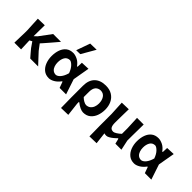

<svg xmlns="http://www.w3.org/2000/svg" viewBox="57 -1722 2850 2850"><g transform="rotate(45 1482.0 -297.0)"><path d="M65.5 0Q67 -54.5 68.2 -104.8Q69.5 -155 71.5 -217V-267Q68 -336.5 65.2 -389.8Q62.5 -443 60 -498L202 -502Q201 -442.5 200.2 -380.2Q199.5 -318 199 -270L242.5 -310.5Q289.5 -373.5 322.2 -417.5Q355 -461.5 382 -498H546Q530.5 -480 507.5 -452.8Q484.5 -425.5 458.5 -395.2Q432.5 -365 408 -336.8Q383.5 -308.5 365 -287.5Q346.5 -266.5 339 -259L407 -169Q443.5 -129 482.2 -87.8Q521 -46.5 564.5 0H398.5Q385.5 -15 369 -34Q352.5 -53 337 -71.5Q321.5 -90 310.5 -103Q299.5 -116 297.5 -119L239 -203L199.5 -181.5Q201.5 -134.5 203 -90.8Q204.5 -47 206.5 0Z M798 12.5Q730.5 12.5 685.8 -24.8Q641 -62 618.5 -121.8Q596 -181.5 596 -250Q596 -324 617.5 -383.2Q639 -442.5 682.8 -476.8Q726.5 -511 793.5 -511Q832.5 -511 881.5 -488Q930.5 -465 971 -409.5H981.5Q982.5 -434.5 983.5 -456.5Q984.5 -478.5 985 -498L1117.5 -503.5Q1106 -437.5 1094 -369Q1082 -300.5 1071.5 -239Q1091 -179.5 1111 -119.8Q1131 -60 1151 0H1015Q1006.5 -24 998 -47.2Q989.5 -70.5 980.5 -95.5H971.5Q932.5 -42 885.5 -14.8Q838.5 12.5 798 12.5ZM835.5 -96.5Q870.5 -98 905.2 -139Q940 -180 960 -253Q935.5 -322.5 897.5 -360.8Q859.5 -399 832 -400.5Q776.5 -398.5 751.2 -355.2Q726 -312 726 -249Q726 -210 737.2 -175.8Q748.5 -141.5 772.8 -119.8Q797 -98 835.5 -96.5ZM793.5 -569.5Q813 -623.5 832.2 -677.8Q851.5 -732 871 -786.5L1003.5 -789.5Q986 -758.5 964 -720.5Q942 -682.5 919.5 -643.5Q897 -604.5 877.5 -571Z M1240.5 196Q1240 144 1239.2 91Q1238.5 38 1237.5 -25V-267Q1237.5 -385.5 1301 -448.2Q1364.5 -511 1478 -511Q1558.5 -511 1613 -476.5Q1667.5 -442 1695.2 -383Q1723 -324 1723 -250Q1723 -180.5 1700.8 -120.8Q1678.5 -61 1633 -24.2Q1587.5 12.5 1518.5 12.5Q1490 12.5 1450.8 -5.5Q1411.5 -23.5 1373 -55H1364.5V-18.5Q1371 38 1377 88.5Q1383 139 1389 192ZM1472.5 -97Q1513.5 -98.5 1540 -120Q1566.5 -141.5 1579.5 -175.5Q1592.5 -209.5 1592.5 -249Q1592.5 -315 1563 -359.2Q1533.5 -403.5 1476 -405.5Q1422 -403.5 1393.2 -368.8Q1364.5 -334 1364.5 -264V-157Q1386 -134 1417 -116.2Q1448 -98.5 1472.5 -97Z M1837 196Q1836.5 144 1835.8 91Q1835 38 1834 -25V-272Q1830.5 -340.5 1827.8 -392.2Q1825 -444 1822.5 -498L1965.5 -502Q1964.5 -454 1963.2 -397.2Q1962 -340.5 1961.5 -287L1961 -214.5Q1961 -158 1977.8 -130Q1994.5 -102 2038 -102Q2055.5 -102 2089 -123Q2122.5 -144 2151.5 -172.5V-287Q2149 -343.5 2146.8 -393.8Q2144.5 -444 2142 -498H2282Q2281.5 -440 2280.8 -390Q2280 -340 2279 -272L2278.5 -158.5Q2287 -120 2294.8 -82.5Q2302.5 -45 2312.5 0H2186Q2181 -20.5 2175.8 -41.8Q2170.5 -63 2165.5 -83.5H2154Q2133 -61 2106 -39Q2079 -17 2052.5 -2.2Q2026 12.5 2005.5 12.5Q1981.5 12.5 1962.5 6.5Q1968 55 1973.2 100Q1978.5 145 1984 192Z M2587.5 12.5Q2520 12.5 2475.2 -24.8Q2430.5 -62 2408 -121.8Q2385.5 -181.5 2385.5 -250Q2385.5 -324 2407 -383.2Q2428.5 -442.5 2472.2 -476.8Q2516 -511 2583 -511Q2622 -511 2671 -488Q2720 -465 2760.5 -409.5H2771Q2772 -434.5 2773 -456.5Q2774 -478.5 2774.5 -498L2907 -503.5Q2895.5 -437.5 2883.5 -369Q2871.5 -300.5 2861 -239Q2880.5 -179.5 2900.5 -119.8Q2920.5 -60 2940.5 0H2804.5Q2796 -24 2787.5 -47.2Q2779 -70.5 2770 -95.5H2761Q2722 -42 2675 -14.8Q2628 12.5 2587.5 12.5ZM2625 -96.5Q2660 -98 2694.8 -139Q2729.5 -180 2749.5 -253Q2725 -322.5 2687 -360.8Q2649 -399 2621.5 -400.5Q2566 -398.5 2540.8 -355.2Q2515.5 -312 2515.5 -249Q2515.5 -210 2526.8 -175.8Q2538 -141.5 2562.2 -119.8Q2586.5 -98 2625 -96.5Z"/></g></svg>

Font: Commissioner Loud SemiBold
Style: Regular
Weight: 600
Designer: Kostas Bartsokas
Foundry: Kostas Bartsokas
Version: Version 1.000; ttfautohint (v1.8.3)